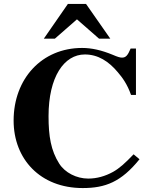

<svg xmlns="http://www.w3.org/2000/svg" viewBox="-20 -934 762 973"><path d="M539 -738 416 -914H324L202 -738H258L370 -836L482 -738ZM657 -152C613 -106 585 -81 553 -63C513 -41 471 -29 427 -29C368 -29 309 -59 280 -105C238 -171 226 -244 226 -345C226 -545 305 -658 410 -658C477 -658 531 -623 577 -568C601 -540 625 -507 644 -453H669V-688H642C627 -652 617 -642 598 -642C588 -642 575 -646 552 -656C494 -680 444 -691 396 -691C192 -691 49 -535 49 -323C49 -128 184 19 399 19C514 19 594 -12 687 -127Z"/></svg>

Font: STIXGeneral
Style: Bold
Weight: 700
Designer: MicroPress Inc., with final additions and corrections provided by Coen Hoffman, Elsevier (retired)
Version: Version 1.1.0